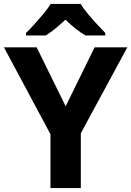

<svg xmlns="http://www.w3.org/2000/svg" viewBox="-20 -954 666 974"><path d="M313 -415 460 -714H626L390 -278V0H236V-273L0 -714H166ZM389 -934Q403 -911 426 -883.5Q449 -856 472.5 -830.5Q496 -805 514 -787V-774H414Q388 -789 363 -809Q338 -829 312 -854Q285 -829 262 -810Q239 -791 212 -774H112V-787Q131 -805 154.5 -831Q178 -857 200.5 -884Q223 -911 237 -934Z"/></svg>

Font: Noto Sans Georgian Bold
Style: Regular
Weight: 700
Designer: Monotype Design Team, Akaki Razmadze
Foundry: Google LLC
Version: Version 2.005; ttfautohint (v1.8.4.7-5d5b)